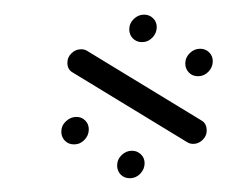

<svg xmlns="http://www.w3.org/2000/svg" viewBox="-20 -539 318 269"><path d="M239.6 -450Q239.6 -458.5 245.9 -464.6Q252.2 -470.7 260.4 -470.7Q267.8 -470.7 273 -465.7Q278.1 -460.7 278.1 -453.3Q278.1 -444.8 272 -438.5Q265.9 -432.2 257.4 -432.2Q249.6 -432.2 244.6 -437.4Q239.6 -442.6 239.6 -450ZM65.9 -354.4Q65.9 -363 72.4 -369.1Q78.9 -375.2 87 -375.2Q94.4 -375.2 99.4 -370.2Q104.4 -365.2 104.4 -357.8Q104.4 -349.3 98.3 -343Q92.2 -336.7 83.7 -336.7Q75.9 -336.7 70.9 -341.9Q65.9 -347 65.9 -354.4ZM144.1 -307Q144.1 -315.6 150.4 -321.7Q156.7 -327.8 164.8 -327.8Q172.2 -327.8 177.4 -322.8Q182.6 -317.8 182.6 -310.4Q182.6 -301.9 176.5 -295.6Q170.4 -289.3 161.9 -289.3Q154.1 -289.3 149.1 -294.4Q144.1 -299.6 144.1 -307ZM74.4 -451.1Q74.4 -458.9 80.2 -464.4Q85.9 -470 93.7 -470Q98.9 -470 102.6 -467.4L262.6 -370Q269.6 -365.9 269.6 -355.9Q269.6 -348.5 263.9 -343Q258.1 -337.4 250.7 -337.4Q245.9 -337.4 241.9 -340L81.9 -437.4Q74.4 -441.5 74.4 -451.1ZM161.1 -497.8Q161.1 -506.3 167.4 -512.4Q173.7 -518.5 181.9 -518.5Q189.3 -518.5 194.4 -513.5Q199.6 -508.5 199.6 -501.1Q199.6 -492.6 193.5 -486.3Q187.4 -480 178.9 -480Q171.1 -480 166.1 -485.2Q161.1 -490.4 161.1 -497.8Z"/></svg>

Font: 26F Galaxy Sans Light
Style: Italic
Weight: 300
Italic angle: -5°
Designer: C₂₉H₂₅N₃O₅
Version: Version 1.200